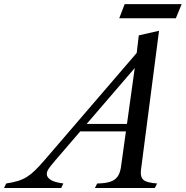

<svg xmlns="http://www.w3.org/2000/svg" viewBox="-146 -938 926 958"><path d="M540.5 -615 128 -135.5Q105 -108.5 96.2 -95.2Q87.5 -82 87.5 -69.5Q87.5 -53.5 106.2 -41Q125 -28.5 170 -22.5L159.5 0H-126L-115 -22.5Q-82 -27.5 -57.2 -35Q-32.5 -42.5 -12 -55.2Q8.5 -68 29 -88Q49.5 -108 75 -137.5L556 -697ZM491.5 -282.5H239L270 -319.5H497ZM532.5 -643 546.5 -761.5 647.5 -784.5 557.5 -91Q553 -57.5 568.2 -42Q583.5 -26.5 638 -22.5L626.5 0H327.5L339 -22.5Q379.5 -23 404 -31.2Q428.5 -39.5 441 -57.5Q453.5 -75.5 457.5 -104ZM449 -847 476 -917.5H760.5L731.5 -847Z"/></svg>

Font: Libre Caslon Text
Style: Italic
Weight: 400
Italic angle: -22.583°
Designer: Pablo Impallari, Rodrigo Fuenzalida, Katja Schimmel
Foundry: Pablo Impallari, Rodrigo Fuenzalida
Version: Version 2.000